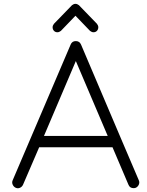

<svg xmlns="http://www.w3.org/2000/svg" viewBox="-20 -980 765 1000"><path d="M703 -41Q708 -30 703 -18.5Q698 -7 687 -2Q684 -1 681.5 -0.5Q679 0 676 0Q656 0 649 -18L566 -213H184L100 -18Q95 -7 84 -2Q73 3 62 -2Q51 -7 46 -18.5Q41 -30 46 -41L137 -254L348 -748Q355 -766 375 -766Q394 -766 402 -748L612 -254ZM541 -272 375 -662 209 -272ZM492 -838Q492 -827 485 -819.5Q478 -812 467 -812Q458 -812 449 -819L373 -898L297 -819Q288 -812 279 -812Q268 -812 261 -819.5Q254 -827 254 -838Q254 -847 261 -856L355 -953Q364 -960 373 -960Q382 -960 391 -953L485 -856Q492 -847 492 -838Z"/></svg>

Font: Hanken Light
Style: Light
Weight: 300
Designer: Alfredo Marco Pradil
Foundry: Hanken Design Co.
Version: Version 2.06 2014